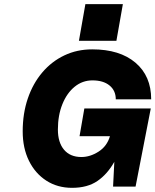

<svg xmlns="http://www.w3.org/2000/svg" viewBox="-20 -896 746 922"><path d="M390 -876H570L539 -700H359ZM89 -265Q89 -351 113.5 -423Q138 -495 183 -548Q228 -601 289 -630Q350 -659 423 -659Q555 -659 630.5 -595Q706 -531 706 -419H536Q536 -461 506 -485.5Q476 -510 424 -510Q376 -510 338.5 -479.5Q301 -449 279.5 -395.5Q258 -342 258 -274Q258 -212 287.5 -177Q317 -142 371 -142Q413 -142 453.5 -168Q494 -194 508 -242H362L385 -375H704L631 0H523L529 -119Q496 -60 448 -27Q400 6 326 6Q256 6 202.5 -28.5Q149 -63 119 -124Q89 -185 89 -265Z"/></svg>

Font: Overused Grotesk ExtraBold
Style: Italic
Weight: 800
Italic angle: -10°
Version: Version 0.003